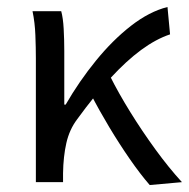

<svg xmlns="http://www.w3.org/2000/svg" viewBox="-20 -518 537 546"><path d="M82 0V-352.6Q82 -382 80.6 -417.8Q79.3 -453.6 72.5 -486.1H154.1Q159.4 -466.8 161.1 -435.9Q162.8 -404.9 162.8 -372.7V-220.6H166.8Q205.3 -287.2 252.8 -345.5Q300.2 -403.8 352.4 -444.5Q404.6 -485.1 456.3 -498.1L463.6 -420.3Q423.4 -406.9 381.4 -376Q339.3 -345 294.1 -295.9Q248.9 -246.8 199.4 -178.8Q177.4 -149.6 168.7 -111.3Q160 -72.9 159.3 -25.3V0ZM405.8 8.2Q378.7 -23 349 -65.9Q319.3 -108.8 290.6 -156.6Q262 -204.3 238.4 -250L292.4 -302.6Q316.7 -253.9 350.4 -199.5Q384.1 -145.1 422.1 -92.9Q460 -40.8 497.4 0Z"/></svg>

Font: Source Sans 3 Variable
Style: Regular
Weight: 200
Designer: Paul D. Hunt
Foundry: Adobe Systems Incorporated
Version: Version 3.026